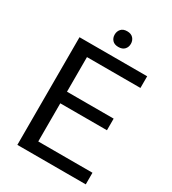

<svg xmlns="http://www.w3.org/2000/svg" viewBox="-209 -988 985 1098"><g transform="rotate(30 284.0 -438.5)"><path d="M82.5 0ZM484.4 -328.6H176.3V-76.7H534.2V0H82.5V-710.9H529.3V-633.8H176.3V-405.3H484.4ZM249 -824.7Q249 -846.7 262.5 -861.8Q275.9 -877 302.2 -877Q328.6 -877 342.3 -861.8Q356 -846.7 356 -824.7Q356 -802.7 342.3 -788.1Q328.6 -773.4 302.2 -773.4Q275.9 -773.4 262.5 -788.1Q249 -802.7 249 -824.7Z"/></g></svg>

Font: Roboto
Style: Regular
Weight: 400
Designer: Google
Version: Version 2.134; 2016; ttfautohint (v1.6)